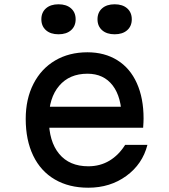

<svg xmlns="http://www.w3.org/2000/svg" viewBox="-20 -860 790 896"><path d="M585 -362 548 -305Q548 -406 506 -461Q464 -516 388 -516Q304 -516 256 -459.5Q208 -403 208 -305Q208 -200 256 -142Q304 -84 392 -84Q447 -84 490.5 -110Q534 -136 564 -184H668Q645 -94 569.5 -39Q494 16 392 16Q302 16 236 -22.5Q170 -61 135 -133.5Q100 -206 100 -305Q100 -398 136 -468.5Q172 -539 237 -577.5Q302 -616 388 -616Q468 -616 527.5 -579Q587 -542 618.5 -472Q650 -402 650 -307Q650 -292 648 -264H185V-362ZM173 -770Q173 -802 194.5 -821Q216 -840 253 -840Q290 -840 311.5 -821Q333 -802 333 -770Q333 -738 311.5 -719Q290 -700 253 -700Q216 -700 194.5 -719Q173 -738 173 -770ZM435 -770Q435 -802 456.5 -821Q478 -840 515 -840Q552 -840 573.5 -821Q595 -802 595 -770Q595 -738 573.5 -719Q552 -700 515 -700Q478 -700 456.5 -719Q435 -738 435 -770Z"/></svg>

Font: Martian Mono VF sWd Rg
Style: Regular
Weight: 400
Width: 6
Monospace: yes
Designer: Roman Shamin
Foundry: Evil Martians
Version: Version 1.100